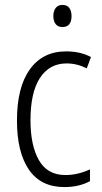

<svg xmlns="http://www.w3.org/2000/svg" viewBox="-20 -751 414 781"><path d="M242 10Q146 10 97.5 -61Q49 -132 49 -261Q49 -396 101.5 -469Q154 -542 249 -542Q307 -542 350 -519L333 -473Q293 -493 251 -493Q181 -493 142.5 -434Q104 -375 104 -262Q104 -159 138.5 -99Q173 -39 246 -39Q272 -39 297 -45Q322 -51 346 -62V-14Q301 10 242 10ZM234 -731Q253 -731 262 -718.5Q271 -706 271 -686Q271 -641 234 -641Q216 -641 206.5 -653Q197 -665 197 -686Q197 -706 206.5 -718.5Q216 -731 234 -731Z"/></svg>

Font: Noto Sans Telugu Condensed Light
Style: Regular
Weight: 300
Width: 3
Designer: Jelle Bosma - Monotype Design Team
Foundry: Monotype Imaging Inc.
Version: Version 2.005; ttfautohint (v1.8.4.7-5d5b)